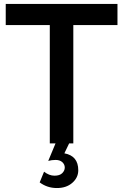

<svg xmlns="http://www.w3.org/2000/svg" viewBox="-20 -720 619 964"><path d="M303.2 49.8Q373 62.5 373 134.8Q373 171.9 342.8 198.2Q312.5 224.6 264.6 224.1Q217.3 224.1 179.2 195.8L201.2 142.1Q227.1 162.1 253.4 162.1Q279.8 162.1 292.5 149.4Q305.2 136.7 305.2 121.1Q305.2 105.5 292.5 93.8Q279.8 83 259.8 83Q239.7 83 222.2 87.9L258.8 0H230V-594.2H8.8V-700.2H569.8V-594.2H348.1V0H327.1Z"/></svg>

Font: TruenoRg
Style: Book
Weight: 400
Designer: Julieta Ulanovsky
Foundry: Julieta Ulanovsky
Version: Version 3.001b